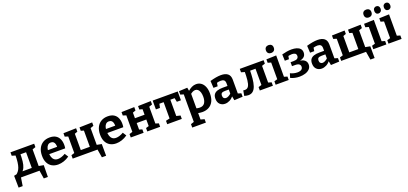

<svg xmlns="http://www.w3.org/2000/svg" viewBox="46 -2160 8008 3771"><g transform="rotate(-20 4050.0 -275.0)"><path d="M15.3 171.7 11.7 -76.3 118.3 -99 49 -73.7Q81 -97 104.5 -126.3Q128 -155.7 143.5 -198.7Q159 -241.7 166.8 -305.2Q174.7 -368.7 175 -460L211 -430.3L101.7 -462.7V-534H597.3V-462.7L503.3 -431L530.7 -459.3V-75L503.7 -96.7L630.7 -73.7L627.3 171.7H542L511.7 -18.3L543 0H98L130.3 -18.3L100.7 171.7ZM171.3 -80.3 172 -103H413.7L390.7 -81V-462L412.7 -431H248.3L274.3 -462.3Q274.3 -360.3 266 -286.3Q257.7 -212.3 235.3 -162.3Q213 -112.3 171.3 -80.3Z M903.8 12Q831.2 12 776.3 -18.7Q721.4 -49.4 690.9 -109.5Q660.4 -169.6 660.4 -257.2Q660.4 -347.2 692.5 -411.7Q724.6 -476.2 783.7 -511.1Q842.8 -546 923.2 -546Q1001 -546 1049.9 -515.2Q1098.8 -484.4 1121.9 -430.9Q1145 -377.4 1145 -309.6Q1145 -293 1143.6 -276.2Q1142.2 -259.4 1139 -240H773.2V-322.6H1018.6L1000.8 -310.2Q1001.8 -350 993.6 -380.4Q985.4 -410.8 965.6 -427.9Q945.8 -445 911.6 -445Q872.6 -445 849 -422.3Q825.4 -399.6 814.8 -361.8Q804.2 -324 804.2 -277.4Q804.2 -224 817.2 -182.1Q830.2 -140.2 859.7 -115.9Q889.2 -91.6 937.4 -91.6Q970.6 -91.6 1010.3 -104.2Q1050 -116.8 1092.6 -141.6L1139.6 -67.4Q1081.6 -27.2 1021.5 -7.6Q961.4 12 903.8 12Z M1843.3 -73.7 1844.7 171.7H1756L1725 -14.3L1748.7 0H1208.3V-71.7L1302 -101L1275 -57V-471.3L1311 -427L1208.3 -459.3V-530.7L1475 -537.7V-466.3L1385 -433.7L1415 -474.7V-61L1379 -103H1640.3L1604 -61V-471.3L1626 -435.7L1544 -459.3V-530.7L1810.7 -537.7V-466.3L1716.7 -433.7L1744 -474.7V-57L1715 -98.3Z M2117.8 12Q2045.2 12 1990.3 -18.7Q1935.4 -49.4 1904.9 -109.5Q1874.4 -169.6 1874.4 -257.2Q1874.4 -347.2 1906.5 -411.7Q1938.6 -476.2 1997.7 -511.1Q2056.8 -546 2137.2 -546Q2215 -546 2263.9 -515.2Q2312.8 -484.4 2335.9 -430.9Q2359 -377.4 2359 -309.6Q2359 -293 2357.6 -276.2Q2356.2 -259.4 2353 -240H1987.2V-322.6H2232.6L2214.8 -310.2Q2215.8 -350 2207.6 -380.4Q2199.4 -410.8 2179.6 -427.9Q2159.8 -445 2125.6 -445Q2086.6 -445 2063 -422.3Q2039.4 -399.6 2028.8 -361.8Q2018.2 -324 2018.2 -277.4Q2018.2 -224 2031.2 -182.1Q2044.2 -140.2 2073.7 -115.9Q2103.2 -91.6 2151.4 -91.6Q2184.6 -91.6 2224.3 -104.2Q2264 -116.8 2306.6 -141.6L2353.6 -67.4Q2295.6 -27.2 2235.5 -7.6Q2175.4 12 2117.8 12Z M2422 0V-71.7L2515.7 -101L2488.7 -57V-471.3L2524.7 -427L2422 -459.3V-530.7L2690.7 -537.7V-466.3L2598.7 -433.7L2628.7 -474.7V-290L2592.7 -327.3H2866L2829.7 -290V-471.3L2851.7 -435.7L2767.7 -459.3V-530.7L3036.3 -537.7V-466.3L2942.3 -433.7L2969.7 -474.7V-57L2942.7 -101L3036.3 -71.7V0H2767.7V-71.7L2852.7 -97L2829.7 -57V-264.7L2866 -227H2592.7L2628.7 -264.7V-57L2605.7 -97L2690.7 -71.7V0Z M3184.3 0V-71.3L3293.3 -96.7L3266 -61.3V-452.7L3296.7 -431H3154.7L3182.7 -458L3159.3 -349.3H3074.3V-534H3597.7V-349.3H3512.7L3490.7 -452.7L3516.3 -431H3377L3406 -452.7V-61.3L3381.7 -96.7L3488.7 -71.3V0Z M3623.3 230V158.3L3708.3 130.3L3690 153.7V-453L3706.3 -434.3L3623.3 -459V-530.7L3799 -539L3814.7 -451.7L3799.3 -460.3Q3846 -502.3 3890.7 -524.2Q3935.3 -546 3983 -546Q4040.7 -546 4084.8 -515.3Q4129 -484.7 4154.5 -425.5Q4180 -366.3 4180 -280.3Q4180 -183.3 4147 -118.3Q4114 -53.3 4054.7 -20.5Q3995.3 12.3 3916.3 12.3Q3892 12.3 3866.2 8.7Q3840.3 5 3812.3 -1L3830 -17V153.7L3815.3 133L3908.3 158.3V230ZM3898 -87.3Q3969 -87.3 4001.7 -135.3Q4034.3 -183.3 4034.3 -266Q4034.3 -320.7 4021.3 -360.2Q4008.3 -399.7 3985 -421.3Q3961.7 -443 3928.3 -443Q3902 -443 3873.2 -428.8Q3844.3 -414.7 3813.3 -385.7L3830 -422.7V-74L3813 -101Q3860.3 -87.3 3898 -87.3Z M4693.2 -71.2 4673.8 -99.4 4760.2 -72.4V-0.6L4584.6 7.6L4566.2 -87.6L4575.8 -84.6Q4536.4 -36.4 4489 -12.2Q4441.6 12 4392.2 12Q4328.2 12 4286.1 -29.2Q4244 -70.4 4244 -146.8Q4244 -203.6 4268.6 -237.1Q4293.2 -270.6 4340 -285.8Q4386.8 -301 4454.2 -301H4562.6L4553.2 -290.4V-356.4Q4553.2 -402.8 4530.6 -422.9Q4508 -443 4464.8 -443Q4443.8 -443 4419.7 -439.2Q4395.6 -435.4 4368 -426.8L4382.4 -442.4L4369.4 -360.6H4281.8L4273.8 -507.2Q4341.6 -526.6 4398.3 -536.3Q4455 -546 4502.2 -546Q4595.4 -546 4644.3 -506.2Q4693.2 -466.4 4693.2 -382ZM4384.6 -160.6Q4384.6 -123.6 4402.2 -106.1Q4419.8 -88.6 4446.6 -88.6Q4472.2 -88.6 4502.1 -104.3Q4532 -120 4559.2 -146.8L4553.2 -123V-237L4563 -226.6H4477Q4425 -226.6 4404.8 -210.6Q4384.6 -194.6 4384.6 -160.6Z M4881.7 10Q4862.7 10 4841.3 6.2Q4820 2.3 4795 -5L4815.3 -114Q4825 -112.3 4833.2 -111.3Q4841.3 -110.3 4849 -110.3Q4900.7 -110.3 4925.7 -152.2Q4950.7 -194 4959 -274.8Q4967.3 -355.7 4968 -472L5004 -430.3L4894.7 -462.7V-534H5393V-462.7L5299 -431L5326.3 -474.7V-81.7L5316 -94.3L5393 -71.7V0H5119.7V-71.7L5196.7 -94.3L5186.3 -81.7V-470.7L5208.3 -431H5034L5074.7 -469Q5073.7 -359 5065.3 -270.7Q5057 -182.3 5036 -119.7Q5015 -57 4977.5 -23.5Q4940 10 4881.7 10Z M5657 -81.7 5646.7 -94.3 5723.7 -71.7V0H5450.3V-71.7L5527.3 -94.3L5517 -81.7V-447L5526 -437.7L5450.3 -459V-530.7L5657 -537.7ZM5583 -615.7Q5546.7 -615.7 5524 -637Q5501.3 -658.3 5501.3 -697.3Q5501.3 -738.7 5524.8 -759.3Q5548.3 -780 5584 -780Q5619.3 -780 5642.3 -759.7Q5665.3 -739.3 5665.3 -698Q5665.3 -657.3 5641.7 -636.5Q5618 -615.7 5583 -615.7Z M5948.7 12Q5899.7 12 5851.3 1.5Q5803 -9 5762.7 -29.3L5790.3 -116.7Q5825.7 -99.3 5863.8 -90.2Q5902 -81 5937 -81Q5968.7 -81 5994.5 -89Q6020.3 -97 6035.7 -114.3Q6051 -131.7 6051 -160Q6051 -182 6040.2 -198.5Q6029.3 -215 6006.2 -224.2Q5983 -233.3 5945 -233.3H5877V-315.7H5940.7Q5995.7 -315.7 6020.2 -334.7Q6044.7 -353.7 6044.7 -387.7Q6044.7 -425 6019.8 -440.3Q5995 -455.7 5956.3 -455.7Q5933.7 -455.7 5907.8 -451.2Q5882 -446.7 5855 -440L5882 -466.3L5867.3 -381.7H5781L5776 -515Q5827 -529 5878.2 -537.5Q5929.3 -546 5977.3 -546Q6035.7 -546 6082.8 -532Q6130 -518 6157.3 -487.3Q6184.7 -456.7 6184.7 -407.7Q6184.7 -348 6143.7 -315.5Q6102.7 -283 6022.7 -274.3L6018 -284.7Q6110.7 -279.7 6153.7 -245.8Q6196.7 -212 6196.7 -153.3Q6196.7 -96.3 6161.2 -59.5Q6125.7 -22.7 6069.3 -5.3Q6013 12 5948.7 12Z M6712.2 -71.2 6692.8 -99.4 6779.2 -72.4V-0.6L6603.6 7.6L6585.2 -87.6L6594.8 -84.6Q6555.4 -36.4 6508 -12.2Q6460.6 12 6411.2 12Q6347.2 12 6305.1 -29.2Q6263 -70.4 6263 -146.8Q6263 -203.6 6287.6 -237.1Q6312.2 -270.6 6359 -285.8Q6405.8 -301 6473.2 -301H6581.6L6572.2 -290.4V-356.4Q6572.2 -402.8 6549.6 -422.9Q6527 -443 6483.8 -443Q6462.8 -443 6438.7 -439.2Q6414.6 -435.4 6387 -426.8L6401.4 -442.4L6388.4 -360.6H6300.8L6292.8 -507.2Q6360.6 -526.6 6417.3 -536.3Q6474 -546 6521.2 -546Q6614.4 -546 6663.3 -506.2Q6712.2 -466.4 6712.2 -382ZM6403.6 -160.6Q6403.6 -123.6 6421.2 -106.1Q6438.8 -88.6 6465.6 -88.6Q6491.2 -88.6 6521.1 -104.3Q6551 -120 6578.2 -146.8L6572.2 -123V-237L6582 -226.6H6496Q6444 -226.6 6423.8 -210.6Q6403.6 -194.6 6403.6 -160.6Z M7455.3 -73.7 7456.7 171.7H7368L7337 -14.3L7360.7 0H6820.3V-71.7L6914 -101L6887 -57V-471.3L6923 -427L6820.3 -459.3V-530.7L7087 -537.7V-466.3L6997 -433.7L7027 -474.7V-61L6991 -103H7252.3L7216 -61V-471.3L7238 -435.7L7156 -459.3V-530.7L7422.7 -537.7V-466.3L7328.7 -433.7L7356 -474.7V-57L7327 -98.3Z M7698 -81.7 7687.7 -94.3 7764.7 -71.7V0H7491.3V-71.7L7568.3 -94.3L7558 -81.7V-447L7567 -437.7L7491.3 -459V-530.7L7698 -537.7ZM7624 -615.7Q7587.7 -615.7 7565 -637Q7542.3 -658.3 7542.3 -697.3Q7542.3 -738.7 7565.8 -759.3Q7589.3 -780 7625 -780Q7660.3 -780 7683.3 -759.7Q7706.3 -739.3 7706.3 -698Q7706.3 -657.3 7682.7 -636.5Q7659 -615.7 7624 -615.7Z M8033 -623.7Q8002.7 -623.7 7985 -643.3Q7967.3 -663 7966.7 -698Q7966 -732.7 7986.2 -752.7Q8006.3 -772.7 8033 -772.7Q8063.3 -772.7 8081.7 -752.7Q8100 -732.7 8100 -698Q8100 -663 8079.8 -643.3Q8059.7 -623.7 8033 -623.7ZM7831 -623.7Q7800.7 -623.7 7783.3 -643.3Q7766 -663 7765.3 -698Q7764.7 -732.7 7784.5 -752.7Q7804.3 -772.7 7831 -772.7Q7862 -772.7 7880.3 -752.7Q7898.7 -732.7 7898.7 -698Q7898.7 -663 7878.2 -643.3Q7857.7 -623.7 7831 -623.7ZM8016 -81.7 8005.7 -94.3 8082.7 -71.7V0H7809.3V-71.7L7886.3 -94.3L7876 -81.7V-447L7885 -437.7L7809.3 -459V-530.7L8016 -537.7Z"/></g></svg>

Font: Bitter Thin
Style: Regular
Weight: 100
Designer: Sol Matas, and Bitter project Authors
Foundry: Sol Matas
Version: Version 2.002